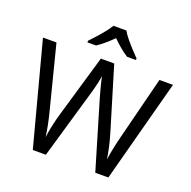

<svg xmlns="http://www.w3.org/2000/svg" viewBox="-159 -1100 1248 1256"><g transform="rotate(20 465.0 -472.0)"><path d="M917 -714 727 0H636L497 -468Q489 -497 481 -526Q473 -555 468 -577.5Q463 -600 461 -609Q460 -596 450.5 -553.5Q441 -511 427 -465L292 0H201L12 -714H106L217 -278Q229 -232 237.5 -189Q246 -146 251 -108Q256 -147 266 -193Q276 -239 289 -283L415 -714H508L639 -280Q653 -234 663 -188.5Q673 -143 678 -108Q683 -145 692 -188.5Q701 -232 713 -279L823 -714ZM509 -944Q521 -922 543.5 -894.5Q566 -867 590.5 -840.5Q615 -814 634 -795V-784H572Q546 -800 518 -823.5Q490 -847 463 -874Q436 -847 409 -824Q382 -801 356 -784H296V-795Q315 -815 338.5 -841Q362 -867 384 -894.5Q406 -922 419 -944Z"/></g></svg>

Font: Noto Sans Khudawadi
Style: Regular
Weight: 400
Designer: Monotype Design Team
Foundry: Monotype Imaging Inc.
Version: Version 2.003; ttfautohint (v1.8.4.7-5d5b)